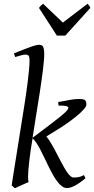

<svg xmlns="http://www.w3.org/2000/svg" viewBox="-20 -980 500 1020"><path d="M343 -407C343 -389 284 -347 153 -248C169 -356 215 -612 215 -692C215 -739 203 -742 186 -742C160 -742 59 -698 54 -696L61 -677C71 -680 103 -690 114 -690C133 -690 137 -683 137 -656C137 -610 121 -493 110 -424L49 -41C46 -20 43 -4 42 5L59 20C84 8 108 -2 132 -13C130 -19 129 -27 129 -39C129 -80 139 -163 153 -245C209 -197 264 19 335 19C355 19 384 9 434 -33L426 -50C406 -39 394 -37 370 -37C331 -37 274 -201 226 -255L283 -290C343 -326 439 -397 439 -424C439 -448 431 -454 402 -454C357 -454 345 -446 289 -438L291 -419H301C325 -419 343 -417 343 -407ZM445 -960 314 -860 209 -960 198 -951C195 -948 192 -944 187 -938L282 -791H327L460 -938C455 -950 452 -953 445 -960Z"/></svg>

Font: Temporarium
Style: Italic
Weight: 400
Italic angle: -7°
Version: Version 1.1